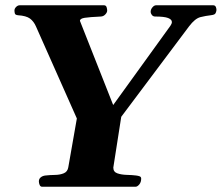

<svg xmlns="http://www.w3.org/2000/svg" viewBox="-20 -713 846 733"><path d="M128.4 -20.5Q128.4 -30.3 135.7 -36.1Q143.1 -42 153.8 -43Q170.4 -44.9 189.5 -45.2Q208.5 -45.4 223.1 -51.3Q237.8 -57.1 240.7 -74.2L273.4 -260.7L117.2 -612.3Q108.9 -631.3 94.5 -642.1Q80.1 -652.8 48.8 -654.8Q38.6 -655.8 36.9 -661.1Q35.2 -666.5 35.2 -672.9Q35.2 -680.2 41.5 -686.5Q47.9 -692.9 55.7 -692.9H376.5Q384.8 -692.9 387 -685.5Q389.2 -678.2 389.2 -672.9Q389.2 -665.5 382.1 -658Q375 -650.4 365.2 -649.9Q321.3 -647.9 303.2 -645Q285.2 -642.1 285.2 -633.3L412.1 -312L630.4 -614.3Q636.2 -622.6 636.2 -628.9Q636.2 -638.7 621.6 -644.3Q606.9 -649.9 572.3 -649.9Q564.5 -649.9 559.8 -655.8Q555.2 -661.6 555.2 -668.5Q555.2 -676.8 561.8 -684.8Q568.4 -692.9 576.2 -692.9H793.5Q801.8 -692.9 804.4 -685.5Q807.1 -678.2 806.2 -672.9Q804.2 -662.1 799.6 -658.9Q794.9 -655.8 784.7 -654.8Q766.1 -652.8 745.4 -647.7Q724.6 -642.6 701.7 -612.3L442.9 -267.1L412.6 -73.2Q412.6 -56.6 428 -51.3Q443.4 -45.9 463.9 -45.4Q484.4 -44.9 499.5 -43Q507.8 -42 513.4 -39.8Q519 -37.6 519 -30.8Q519 -17.6 511.7 -8.8Q504.4 0 497.1 0H141.1Q134.3 0 131.3 -7.1Q128.4 -14.2 128.4 -20.5Z"/></svg>

Font: Gelasio
Style: Bold Italic
Weight: 700
Italic angle: -8.5°
Designer: Eben Sorkin
Foundry: Eben Sorkin
Version: Version 1.008